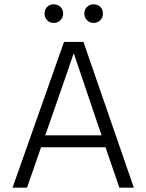

<svg xmlns="http://www.w3.org/2000/svg" viewBox="-20 -868 677 888"><path d="M204 -284 189 -242H450L435 -285L321 -622Q308 -582 204 -284ZM105 0H38L276 -674H366L599 0H532L468 -187H170ZM456 -805Q456 -787 444 -774.5Q432 -762 413 -762Q395 -762 382.5 -774.5Q370 -787 370 -805Q370 -824 382.5 -836Q395 -848 413 -848Q432 -848 444 -836Q456 -824 456 -805ZM272 -805Q272 -787 259.5 -774.5Q247 -762 229 -762Q210 -762 198 -774.5Q186 -787 186 -805Q186 -824 198 -836Q210 -848 229 -848Q247 -848 259.5 -836Q272 -824 272 -805Z"/></svg>

Font: Hind Siliguri Light
Style: Regular
Weight: 300
Designer: Jyotish Sonowal
Foundry: Indian Type Foundry
Version: Version 1.001;PS 1.0;hotconv 1.0.86;makeotf.lib2.5.63406; tt